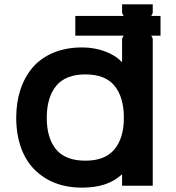

<svg xmlns="http://www.w3.org/2000/svg" viewBox="-20 -860 818 890"><path d="M554.2 -314Q554.2 -408.7 511.2 -461.9Q468.3 -515.1 376 -515.1Q283.7 -515.1 240.2 -461.7Q196.8 -408.2 196.8 -314Q196.8 -219.7 240 -167.5Q283.2 -115.2 376 -115.2Q467.3 -115.2 510.7 -168Q554.2 -220.7 554.2 -314ZM724.1 -786.1V-694.8H681.2L688 -681.2V1H545.9V-50.8H543.9Q479 9.8 360.8 9.8Q262.2 9.8 192.4 -32.7Q122.6 -75.2 88.9 -147.5Q55.2 -219.7 55.2 -314Q55.2 -384.8 74.5 -443.8Q93.8 -502.9 131.1 -546.9Q168.5 -590.8 227.3 -615.5Q286.1 -640.1 360.8 -640.1Q416.5 -640.1 465.3 -622.3Q514.2 -604.5 543.9 -573.2H545.9V-681.2L553.2 -694.8H329.1V-786.1H553.2L545.9 -799.8V-839.8H688V-799.8L681.2 -786.1Z"/></svg>

Font: Sinkin Sans 600 SemiBold
Style: Regular
Weight: 600
Designer: Keith Bates
Foundry: K-Type
Version: Sinkin Sans (version 1.0)  by Keith Bates   •   © 2014   www